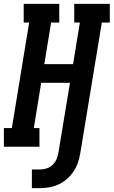

<svg xmlns="http://www.w3.org/2000/svg" viewBox="-38 -755 585 988"><path d="M126 213V117H170Q186 117 202.5 111.5Q219 106 232 94Q245 82 252 66.5Q259 51 262 34L322 -329H174L136 -96H165V0H-18V-96H23L112 -639H84V-735H267V-639H225L190 -425H338L373 -639H344V-735H527V-639H486L375 34Q371 58 363 81.5Q355 105 341 126.5Q327 148 307 165.5Q287 183 264.5 193.5Q242 204 217.5 208.5Q193 213 170 213Z"/></svg>

Font: Iosevka Curly Slab
Style: Bold Italic
Weight: 700
Italic angle: -9°
Monospace: yes
Designer: Belleve Invis
Foundry: Belleve Invis
Version: Version 22.1.2; ttfautohint (v1.8.4)